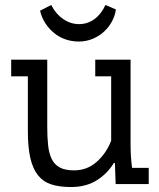

<svg xmlns="http://www.w3.org/2000/svg" viewBox="-20 -740 640 772"><path d="M363 -500H505V-159Q505 -110 511 -65H578V0H445L442 -85H438Q412 -42 369 -15Q326 12 265 12Q219 12 186.5 1.5Q154 -9 133 -35Q112 -61 102 -104.5Q92 -148 92 -213V-433H25V-500H170V-229Q170 -188 173.5 -155.5Q177 -123 188 -100.5Q199 -78 220.5 -66.5Q242 -55 278 -55Q330 -55 368.5 -89Q407 -123 427 -174V-433H363ZM186 -720Q204 -684 234 -663.5Q264 -643 298 -643Q332 -643 359.5 -663Q387 -683 404 -720L446 -702Q443 -678 430.5 -654.5Q418 -631 398.5 -613Q379 -595 353 -584Q327 -573 297 -573Q269 -573 244 -581.5Q219 -590 198.5 -606.5Q178 -623 163 -645.5Q148 -668 141 -697Z"/></svg>

Font: PT Mono
Style: Regular
Weight: 400
Monospace: yes
Designer: A.Korolkova, I.Chaeva
Foundry: ParaType Ltd
Version: Version 1.001W OFL